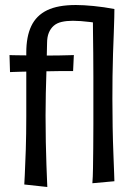

<svg xmlns="http://www.w3.org/2000/svg" viewBox="-20 -734 542 767"><path d="M20 -446 18 -514Q18 -514 30.5 -513.5Q43 -513 64 -513Q85 -513 109 -512.5Q133 -512 157 -512Q190 -512 216.5 -512.5Q243 -513 259 -513.5Q275 -514 275 -514L272 -450Q272 -450 256.5 -450Q241 -450 214.5 -450Q188 -450 155 -449Q131 -449 107 -448.5Q83 -448 63.5 -447.5Q44 -447 32 -446.5Q20 -446 20 -446ZM427 -633Q381 -641 340.5 -646Q300 -651 271 -651Q246 -651 226.5 -646.5Q207 -642 194.5 -631Q182 -620 175 -603Q168 -586 168 -561Q167 -497 165.5 -450Q164 -403 163 -361Q162 -319 162 -272Q162 -218 163 -167Q164 -116 165.5 -75.5Q167 -35 168 -11Q169 13 169 13L77 3Q77 3 79 -35Q81 -73 83 -135.5Q85 -198 85 -270Q85 -316 85 -346.5Q85 -377 85 -401.5Q85 -426 85 -454Q85 -482 85 -524Q85 -588 105 -630Q125 -672 168 -693Q211 -714 283 -714Q313 -714 354 -710Q395 -706 437 -698ZM349 -2Q351 -26 351.5 -62Q352 -98 352.5 -142.5Q353 -187 353 -237Q353 -287 353 -339Q353 -381 353 -428.5Q353 -476 352.5 -521.5Q352 -567 351.5 -604.5Q351 -642 351 -667.5Q351 -693 351 -698H437Q437 -690 436.5 -664Q436 -638 434.5 -600.5Q433 -563 431.5 -519Q430 -475 429.5 -428.5Q429 -382 429 -339Q429 -284 430 -226.5Q431 -169 433 -120Q435 -71 436 -40.5Q437 -10 437 -10Z"/></svg>

Font: Truculenta Medium
Style: Regular
Weight: 500
Version: Version 1.002